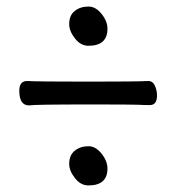

<svg xmlns="http://www.w3.org/2000/svg" viewBox="-20 -647 540 588"><path d="M68.8 -324.2Q39.1 -324.2 39.1 -369.1Q39.1 -398.9 63 -398.9Q91.8 -397 252 -397Q401.9 -397 434.1 -398.9Q448.2 -398.9 454.6 -384Q460.9 -369.1 460.9 -355Q460.9 -325.2 439 -325.2Q418.9 -325.2 403.1 -326.2Q387.2 -327.1 251 -327.1Q85.9 -327.1 68.8 -324.2ZM251 -79.1Q227.1 -79.1 209.5 -101.6Q191.9 -124 191.9 -145Q191.9 -171.9 209 -185.5Q226.1 -199.2 251 -199.2Q272.9 -199.2 291 -176.5Q309.1 -153.8 309.1 -130.9Q309.1 -79.1 251 -79.1ZM251 -506.8Q227.1 -506.8 209.5 -529.3Q191.9 -551.8 191.9 -573.2Q191.9 -600.1 209 -613.5Q226.1 -627 251 -627Q272.9 -627 291 -604.5Q309.1 -582 309.1 -559.1Q309.1 -506.8 251 -506.8Z"/></svg>

Font: LXGW WenKai Mono GB Screen
Style: Regular
Weight: 400
Monospace: yes
Designer: LXGW / Fontworks Inc.
Foundry: LXGW / Fontworks Inc.
Version: Version 1.510;January 18,2025